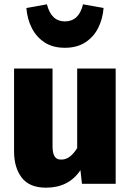

<svg xmlns="http://www.w3.org/2000/svg" viewBox="-20 -850 606 888"><path d="M193 18Q116 18 80.5 -28.5Q45 -75 45 -150V-533H223V-173Q223 -112 260 -112H265Q304 -112 337 -165V-533H515V0H359L352 -63Q298 18 193 18ZM280 -629Q224 -629 186 -654Q148 -679 127 -720.5Q106 -762 102 -813L197 -830Q217 -751 280 -751Q345 -751 364 -830L459 -813Q455 -762 434 -720.5Q413 -679 374.5 -654Q336 -629 280 -629Z"/></svg>

Font: Trujillo ExtraBold
Style: Regular
Weight: 800
Designer: Fira Sans original fonts by bBox Type GmbH, Carrois Corporate GbR, & Edenspiekermann AG / Changes by Cristiano Sobral
Foundry: Fira Sans original fonts by bBox Type GmbH, Carrois Corporate GbR, & Edenspiekermann AG / Changes by Cristiano Sobral
Version: Version 4.301;July 28, 2020;FontCreator 13.0.0.2655 64-bit